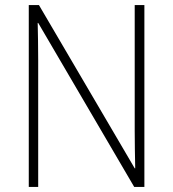

<svg xmlns="http://www.w3.org/2000/svg" viewBox="-20 -734 680 754"><path d="M547 0V-714H509V-221C509 -178 510 -120 511 -73H509L133 -714H93V0H130V-497C130 -553 129 -597 128 -644H130L507 0Z"/></svg>

Font: Noto Sans Devanagari UI SemiCondensed ExtraLight
Style: Regular
Weight: 200
Width: 4
Designer: Jelle Bosma - Monotype Design Team
Foundry: Monotype Imaging Inc.
Version: Version 2.004